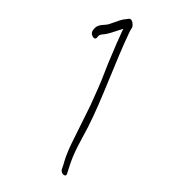

<svg xmlns="http://www.w3.org/2000/svg" viewBox="-460 -808 945 945"><g transform="rotate(45 12.0 -336.0)"><path d="M-227 -554C-226 -549 -224 -544 -220 -540C-208 -528 -187 -526 -187 -541L-188 -554C-188 -559 -185 -565 -180 -572C-160 -594 -152 -616 -138 -642L-127 -663L-125 -664C-124 -658 -122 -652 -119 -645C-106 -609 -91 -572 -74 -530C-54 -477 -26 -422 -6 -368L26 -284C44 -230 63 -173 81 -121C95 -78 111 -31 136 12L148 36C158 59 196 55 181 32L169 9C130 -63 115 -131 94 -197C47 -344 -41 -526 -94 -677C-100 -694 -95 -703 -116 -718C-137 -733 -143 -717 -150 -708C-168 -688 -173 -668 -187 -642C-195 -622 -202 -619 -216 -601C-224 -590 -229 -578 -228 -567Z"/></g></svg>

Font: Stray Cat
Style: OpSuObl
Weight: 400
Version: Version 1.0